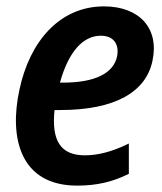

<svg xmlns="http://www.w3.org/2000/svg" viewBox="-20 -572 508 602"><path d="M222 10C286 10 336 -3 384 -27V-122C331 -96 287 -85 246 -85C170 -85 141 -131 151 -227H169C343 -227 438 -285 458 -381C480 -482 418 -552 306 -552C167 -552 73 -442 41 -291C8 -140 43 10 222 10ZM296 -460C340 -460 354 -429 347 -395C336 -342 277 -313 179 -313H168C195 -411 241 -460 296 -460Z"/></svg>

Font: Noto Sans SemiCondensed SemiBold
Style: Italic
Weight: 600
Width: 4
Italic angle: -12°
Designer: Monotype Design Team
Foundry: Monotype Imaging Inc.
Version: Version 2.013